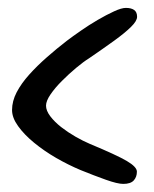

<svg xmlns="http://www.w3.org/2000/svg" viewBox="-20 -572 389 486"><path d="M292 -106.5Q277.5 -106.5 248 -117Q218.5 -127.5 184 -141.5Q153 -154.5 122.2 -172.2Q91.5 -190 66.2 -210.8Q41 -231.5 25.8 -252.8Q10.5 -274 10.5 -293.5Q10.5 -316 22.2 -338.5Q34 -361 54 -383.2Q74 -405.5 98.8 -427.2Q123.5 -449 149.5 -469Q164 -480 184.5 -494.2Q205 -508.5 227.2 -521.5Q249.5 -534.5 268.5 -543.2Q287.5 -552 298.5 -552Q312 -552 319.5 -546.8Q327 -541.5 327 -529.5Q327 -519 311.5 -503.8Q296 -488.5 269 -469Q242 -449.5 205.5 -424.5Q191 -415.5 172.5 -400Q154 -384.5 136.8 -367.2Q119.5 -350 108 -333.2Q96.5 -316.5 96.5 -304.5Q96.5 -292 107.2 -277.8Q118 -263.5 135 -250.2Q152 -237 171.2 -226Q190.5 -215 207 -208Q275.5 -179.5 301 -164.5Q326.5 -149.5 326.5 -137.5Q326.5 -124 318.5 -115.2Q310.5 -106.5 292 -106.5Z"/></svg>

Font: Gluten Light
Style: Regular
Weight: 300
Designer: Tyler Finck
Foundry: Etcetera Type Company
Version: Version 1.300